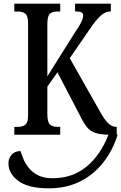

<svg xmlns="http://www.w3.org/2000/svg" viewBox="-20 -734 661 1046"><path d="M58 0V-43H80Q103 -43 118 -54.5Q133 -66 133 -108V-605Q133 -647 118.5 -659Q104 -671 81 -671H58V-714H308V-671H289Q265 -671 251.5 -658.5Q238 -646 238 -602V-318L385 -552Q411 -590 422 -612Q433 -634 433 -649Q433 -662 422.5 -667Q412 -672 389 -672V-714H584V-672Q554 -672 528 -648Q502 -624 473 -581L360 -417L526 -124Q548 -84 568.5 -63.5Q589 -43 612 -43H616V-2L621 0Q594 86 542 152Q490 218 415.5 255Q341 292 246 292Q135 292 80.5 252Q26 212 26 156Q26 128 43.5 108.5Q61 89 92 89Q97 107 107.5 132Q118 157 137 181Q156 205 187.5 221Q219 237 267 237Q374 237 450.5 174.5Q527 112 571 0Q526 -1 499 -10Q472 -19 454 -41Q436 -63 417 -102L293 -340L238 -262V-112Q238 -68 252.5 -55.5Q267 -43 291 -43H308V0Z"/></svg>

Font: Noto Serif ExtraCondensed Medium
Style: Regular
Weight: 500
Width: 2
Designer: Monotype Design Team
Foundry: Monotype Imaging Inc.
Version: Version 2.015